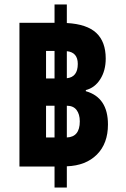

<svg xmlns="http://www.w3.org/2000/svg" viewBox="-20 -780 562 859"><path d="M67 -35V-678H224V-760H279V-677Q369 -672 411 -632.5Q453 -593 453 -518Q453 -464 428.5 -425.5Q404 -387 364 -377V-372Q463 -344 463 -223Q463 -138 413.5 -88.5Q364 -39 279 -36V59H224V-35ZM186 -429H224V-552H186ZM328 -494Q328 -546 279 -551V-430Q328 -435 328 -494ZM186 -165H224V-307H186ZM337 -237Q337 -269 322.5 -288Q308 -307 279 -307V-165Q337 -167 337 -237Z"/></svg>

Font: Noto Sans Thai Cond Blk
Style: Regular
Weight: 900
Width: 3
Designer: Monotype Design Team
Foundry: Monotype Imaging Inc.
Version: Version 2.002; ttfautohint (v1.8.4.7-5d5b)